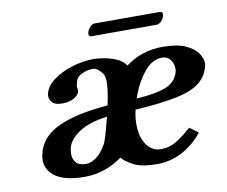

<svg xmlns="http://www.w3.org/2000/svg" viewBox="-69 -669 904 766"><g transform="rotate(-10 383.0 -286.0)"><path d="M357 -383Q339 -407 321 -407Q300 -407 277.5 -397Q255 -387 250 -366L246 -348Q249 -335 248 -328Q245 -315 226.5 -303.5Q208 -292 179 -292Q149 -292 138 -304Q127 -316 127 -329Q127 -336 128 -340Q135 -370 166.5 -393.5Q198 -417 242.5 -431Q287 -445 333 -445Q345 -445 368.5 -441.5Q392 -438 418 -428Q444 -418 460 -396Q525 -445 610 -445Q669 -445 703 -429.5Q737 -414 751.5 -392.5Q766 -371 766 -352Q766 -350 765.5 -347Q765 -344 765 -342Q756 -303 726.5 -277.5Q697 -252 634.5 -238Q572 -224 461 -217Q454 -188 454 -159Q454 -107 476 -75.5Q498 -44 535 -44Q567 -44 596 -61Q625 -78 659 -109L694 -83Q663 -43 615 -15.5Q567 12 508 12Q447 12 415 -4.5Q383 -21 368 -39Q338 -16 298 -2Q258 12 217 12Q139 12 100 -14Q61 -40 61 -83Q61 -95 64 -107Q79 -175 153 -209Q227 -243 354 -253Q367 -314 367 -345Q367 -372 357 -383ZM600 -403Q560 -403 526.5 -361Q493 -319 473 -260Q554 -265 594.5 -282Q635 -299 645 -339Q646 -343 646 -346Q646 -349 646 -353Q646 -372 634 -387.5Q622 -403 600 -403ZM312 -103Q318 -114 326.5 -144Q335 -174 344 -209Q271 -200 229.5 -172.5Q188 -145 180 -111Q177 -99 177 -87Q177 -65 189.5 -51.5Q202 -38 230 -38Q249 -38 270.5 -53Q292 -68 312 -103ZM603 -536H338Q328 -536 328 -548Q328 -551 329 -553Q331 -562 340 -573Q349 -584 359 -584H623Q635 -584 635 -572Q635 -570 634 -568Q633 -558 623 -547Q613 -536 603 -536Z"/></g></svg>

Font: Libertinus Serif SemiBold
Style: Italic
Weight: 600
Italic angle: -11.5°
Designer: Philipp H. Poll, Khaled Hosny
Foundry: Caleb Maclennan
Version: Version 7.051;RELEASE